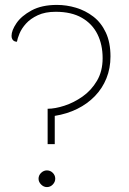

<svg xmlns="http://www.w3.org/2000/svg" viewBox="-20 -750 526 782"><path d="M174 -163V-307Q204 -307 242.5 -319.5Q281 -332 316.5 -357Q352 -382 375 -421Q398 -460 398 -513Q398 -568 377 -610.5Q356 -653 313.5 -677.5Q271 -702 207 -702Q164 -702 134 -688Q104 -674 86 -654Q68 -634 59.5 -613.5Q51 -593 49 -580Q43 -580 38 -582.5Q33 -585 30 -590.5Q27 -596 27 -604Q27 -626 47 -655.5Q67 -685 108.5 -707.5Q150 -730 212 -730Q251 -730 289.5 -718.5Q328 -707 360 -682.5Q392 -658 411 -617.5Q430 -577 430 -520Q430 -472 413.5 -431Q397 -390 366.5 -358.5Q336 -327 294.5 -306.5Q253 -286 203 -278V-163ZM171 12Q158 12 147.5 1.5Q137 -9 137 -22Q137 -36 147.5 -46Q158 -56 171 -56Q185 -56 195 -46Q205 -36 205 -22Q205 -9 195 1.5Q185 12 171 12Z"/></svg>

Font: Arima Thin
Style: Regular
Weight: 100
Designer: Joana Correia and Natanael Gama
Foundry: NDISCOVER
Version: Version 1.101;gftools[0.9.23]